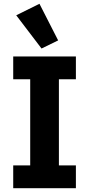

<svg xmlns="http://www.w3.org/2000/svg" viewBox="-20 -997 472 1017"><path d="M200 -740 288 -783 189 -977 66 -916ZM382 0V-121H292V-577H382V-698H50V-577H140V-121H50V0Z"/></svg>

Font: LVC Sans
Style: Bold
Weight: 700
Designer: Mike Abbink, Paul van der Laan, Pieter van Rosmalen
Foundry: Bold Monday
Version: Version 3.0